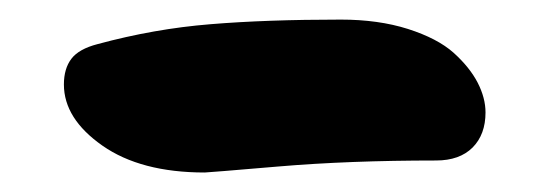

<svg xmlns="http://www.w3.org/2000/svg" viewBox="-20 -371 559 195"><path d="M188 -195.8Q123 -195.8 84 -223.1Q44.9 -250.5 44.9 -285.2Q44.9 -301.3 52.5 -311.3Q60.1 -321.3 79.1 -326.2Q136.7 -341.8 193.6 -346.4Q250.5 -351.1 326.2 -351.1Q364.3 -351.1 394.3 -341.6Q424.3 -332 440.7 -317.4Q457 -302.7 465.1 -287.1Q473.1 -271.5 473.1 -256.8Q473.1 -234.4 460 -221.2Q446.8 -208 422.9 -208Q334.5 -208 262.7 -201.9Q190.9 -195.8 188 -195.8Z"/></svg>

Font: Shantell Sans Bouncy
Style: Bold
Weight: 700
Designer: Stephen Nixon, Anya Danilova, Shantell Martin
Foundry: Arrow Type
Version: Version 1.006;[9816181b4]